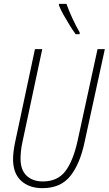

<svg xmlns="http://www.w3.org/2000/svg" viewBox="-20 -970 566 1000"><path d="M201 10Q132 10 90 -28.5Q48 -67 48 -141Q48 -176 58 -226L162 -714H200L96 -226Q91 -203 89 -181.5Q87 -160 87 -143Q87 -85 118.5 -55Q150 -25 203 -25Q280 -25 320.5 -78.5Q361 -132 384 -236L488 -714H526L421 -232Q397 -117 346.5 -53.5Q296 10 201 10ZM374 -792Q360 -811 343.5 -837.5Q327 -864 311.5 -891.5Q296 -919 287 -942V-950H326Q340 -911 358 -872.5Q376 -834 395 -801V-792Z"/></svg>

Font: Noto Sans Condensed ExtraLight
Style: Italic
Weight: 200
Width: 3
Italic angle: -12°
Designer: Monotype Design Team
Foundry: Monotype Imaging Inc.
Version: Version 2.013; ttfautohint (v1.8.4.7-5d5b)